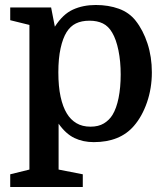

<svg xmlns="http://www.w3.org/2000/svg" viewBox="-20 -570 670 770"><path d="M215 110 312 129V180H21V129L98 110V-470L21 -489V-540H185L200 -463Q232 -513 272.5 -531.5Q313 -550 364 -550Q415 -550 456.5 -535Q498 -520 524 -487Q554 -449 571.5 -395.5Q589 -342 589 -280Q589 -216 569.5 -159.5Q550 -103 517 -65Q461 0 356 0Q313 0 278.5 -16.5Q244 -33 215 -74ZM214 -280Q214 -223 223 -182Q232 -141 248 -115Q263 -90 286.5 -76Q310 -62 343 -62Q375 -62 396.5 -75Q418 -88 431 -109Q447 -135 455.5 -177Q464 -219 464 -271Q464 -324 455 -368Q446 -412 430 -439Q415 -465 392.5 -476Q370 -487 339 -487Q307 -487 284.5 -476Q262 -465 247 -441Q232 -417 223 -376.5Q214 -336 214 -280Z"/></svg>

Font: Domine SemiBold
Style: Regular
Weight: 600
Designer: Pablo Impallari, Rodrigo Fuenzalida, Brenda Gallo
Foundry: Pablo Impallari, Rodrigo Fuenzalida, Brenda Gallo
Version: Version 2.000